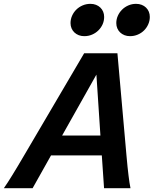

<svg xmlns="http://www.w3.org/2000/svg" viewBox="-29 -984 803 1004"><path d="M295.9 -275.4H496.1L475.1 -593.8ZM503.4 -171.4H237.8L141.6 0H-8.8Q1.5 -14.6 11.7 -30.5Q22 -46.4 34.2 -66.2Q46.4 -85.9 61.8 -111.6Q77.1 -137.2 97.2 -171.4L411.1 -705.6H585L632.3 -171.4Q635.3 -137.7 637.9 -112.1Q640.6 -86.4 643.1 -66.4Q645.5 -46.4 647.9 -30.5Q650.4 -14.6 653.3 0H515.1ZM339.8 -863.3Q339.8 -883.3 347.9 -901.6Q356 -919.9 370.1 -933.8Q384.3 -947.8 403.3 -955.8Q422.4 -963.9 443.8 -963.9Q460 -963.9 473.1 -958.7Q486.3 -953.6 495.8 -944.3Q505.4 -935.1 510.5 -922.6Q515.6 -910.2 515.6 -895.5Q515.6 -875 507.6 -856.9Q499.5 -838.9 485.4 -825Q471.2 -811 452.4 -803Q433.6 -794.9 411.6 -794.9Q396 -794.9 382.8 -800Q369.6 -805.2 360.1 -814.2Q350.6 -823.2 345.2 -835.7Q339.8 -848.1 339.8 -863.3ZM579.1 -863.3Q579.1 -883.3 587.2 -901.4Q595.2 -919.4 609.1 -933.3Q623 -947.3 642.1 -955.6Q661.1 -963.9 682.6 -963.9Q698.7 -963.9 711.9 -958.7Q725.1 -953.6 734.6 -944.3Q744.1 -935.1 749.3 -922.6Q754.4 -910.2 754.4 -895.5Q754.4 -875.5 746.3 -857.2Q738.3 -838.9 724.4 -825Q710.4 -811 691.4 -803Q672.4 -794.9 650.9 -794.9Q635.3 -794.9 622.1 -800Q608.9 -805.2 599.4 -814.2Q589.8 -823.2 584.5 -835.7Q579.1 -848.1 579.1 -863.3Z"/></svg>

Font: Andika New Basic
Style: Bold Italic
Weight: 700
Italic angle: -14°
Designer: Victor Gaultney, Annie Olsen, Pablo Ugerman
Foundry: SIL International
Version: Version 5.500